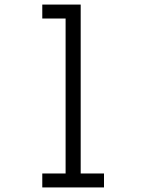

<svg xmlns="http://www.w3.org/2000/svg" viewBox="-20 -820 640 840"><path d="M267 0V-800H333V0ZM165 0V-61H435V0ZM165 -739V-800H305V-739Z"/></svg>

Font: Victor Mono Light
Style: Regular
Weight: 300
Monospace: yes
Designer: Rune Bjørnerås
Version: Version 1.561;gftools[0.9.30]